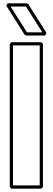

<svg xmlns="http://www.w3.org/2000/svg" viewBox="-20 -1131 319 1161"><path d="M39.1 -1.5V-864.7Q41.5 -867.2 43.5 -870.1Q45.4 -873 47.9 -876H229Q231.9 -873.5 234.6 -871.1Q237.3 -868.7 239.7 -866.2V0Q237.3 2.4 234.6 4.9Q231.9 7.3 229 9.8H47.9ZM58.6 -9.8H220.2V-856.4H58.6ZM25.9 -1110.8H141.6Q144 -1109.9 146 -1108.9Q147.9 -1107.9 150.4 -1106.9Q178.2 -1063 205.8 -1019.5Q233.4 -976.1 261.2 -931.6Q258.8 -927.7 256.8 -923.8Q254.9 -919.9 252.4 -916H136.7Q133.3 -918.5 128.9 -920.9Q101.1 -965.3 73.5 -1008.8Q45.9 -1052.2 18.1 -1096.2ZM44.4 -1091.3 143.1 -935.5H235.8Q210.9 -974.6 186.5 -1013.4Q162.1 -1052.2 137.2 -1091.3Z"/></svg>

Font: Preussische VI 9 Linie
Style: Regular
Weight: 400
Designer: Peter Wiegel
Foundry: Peter Wiegel
Version: Version 1.000 2009 initial release